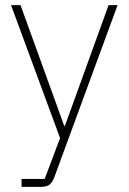

<svg xmlns="http://www.w3.org/2000/svg" viewBox="-20 -528 502 748"><path d="M403 -508H438L190 167Q182 185 171 192.5Q160 200 138 200H64V169H154L214 10L23 -508H60L230 -38H233Z"/></svg>

Font: IBM Plex Sans KR ExtraLight
Style: Regular
Weight: 200
Designer: Mike Abbink; Paul van der Laan; Pieter van Rosmalen; Wujin Sim; Chorong Kim; Dohee Lee;
Foundry: Sandoll Inc.
Version: Version 1.001